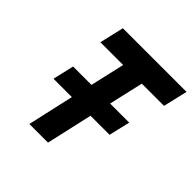

<svg xmlns="http://www.w3.org/2000/svg" viewBox="-180 -840 990 990"><g transform="rotate(45 315.0 -345.0)"><path d="M124 -369H258L301 -557H135L166 -690H630L599 -557H437L394 -369H533L506 -253H367L310 0H174L231 -253H97Z"/></g></svg>

Font: Panefresco 999wt
Style: Italic
Weight: 900
Version: Version 1.001